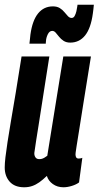

<svg xmlns="http://www.w3.org/2000/svg" viewBox="-22 -783 417 813"><path d="M80.4 10Q40.1 10 19 -13.7Q-2 -37.4 -2 -73.8Q-2 -91 1 -117.2Q4 -143.3 9.8 -181Q15.7 -218.7 24.3 -270.1Q33 -321.5 44.5 -389.5Q56 -457.4 69.3 -544H187Q176.5 -478 168.3 -425Q160 -371.9 153.4 -329.4Q146.8 -286.9 141.4 -252.7Q135.9 -218.5 131.4 -190Q126.9 -161.5 123.4 -135.8Q122.7 -124.9 127.9 -117.1Q133.1 -109.2 143.9 -109.2Q150.3 -109.2 155.5 -110.6Q160.6 -112 166.4 -115.5Q172.2 -119 178.2 -123.4L246.1 -544H363.1Q343.9 -425.4 331.7 -349Q319.5 -272.5 312.6 -228.5Q305.6 -184.4 302.3 -164.2Q299 -143.9 298.4 -137.7Q297.7 -131.5 297.7 -129.2Q297.7 -121.2 300.7 -116.5Q303.6 -111.7 311 -111.7Q313.9 -111.7 318.2 -112.3Q322.5 -112.9 326.6 -114.8L312.7 -10.5Q300.9 -1.6 282.1 4.2Q263.2 10 246.7 10Q220.8 10 201.7 -3.7Q182.6 -17.3 176.4 -38.2Q159.6 -21.9 144.6 -11.2Q129.5 -0.5 114.1 4.7Q98.6 10 80.4 10ZM102.6 -598Q104 -608.4 104.9 -618.2Q105.8 -628 106.8 -636.6Q115.2 -696.8 139.5 -726.4Q163.8 -756 202 -756Q219.4 -756 231.1 -748.8Q242.8 -741.6 250.8 -731.5Q258.8 -721.4 265.9 -714.2Q273 -707 281.2 -707Q289.4 -707 294.1 -715.5Q298.8 -724 301.5 -735.4Q304.2 -746.8 305.2 -755.6Q305.2 -755.6 305.7 -759Q306.2 -762.4 306.2 -763H375.4Q374.4 -753.6 373.5 -744.2Q372.6 -734.8 371.2 -726.2Q362.8 -663.4 338.4 -633Q314 -602.6 275.4 -602.6Q258.6 -602.6 247.2 -610.1Q235.8 -617.6 228.1 -627.4Q220.4 -637.2 213.8 -644.7Q207.2 -652.2 199.2 -652.2Q187.4 -652.2 180.4 -637.8Q173.4 -623.4 172.6 -608.6Q172.2 -605.2 172 -602.3Q171.8 -599.4 171.8 -598Z"/></svg>

Font: Georama ExtraCondensed Thin
Style: Italic
Weight: 100
Width: 2
Italic angle: -9°
Designer: Jean-Baptiste Levee
Foundry: Production Type
Version: Version 1.001